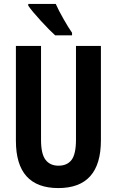

<svg xmlns="http://www.w3.org/2000/svg" viewBox="-20 -948 595 978"><path d="M124 -928V-919Q143 -891 188.5 -841.5Q234 -792 261 -768H347V-781Q330 -805 304 -850.5Q278 -896 264 -928ZM367 -714V-236Q367 -163 344.5 -133.5Q322 -104 278 -104Q235 -104 212 -134Q189 -164 189 -235V-714H61V-231Q61 10 277 10Q494 10 494 -233V-714Z"/></svg>

Font: Noto Sans UI Condensed
Style: Bold
Weight: 700
Width: 3
Designer: Monotype Design Team
Foundry: Monotype Imaging Inc.
Version: 1.001